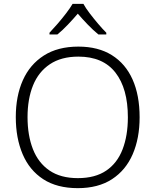

<svg xmlns="http://www.w3.org/2000/svg" viewBox="-20 -967 808 997"><path d="M705 -358Q705 -249 669 -166Q633 -83 561.5 -36.5Q490 10 384 10Q276 10 204.5 -36.5Q133 -83 97.5 -166.5Q62 -250 62 -359Q62 -468 98.5 -550Q135 -632 207.5 -678.5Q280 -725 387 -725Q490 -725 561 -680.5Q632 -636 668.5 -554Q705 -472 705 -358ZM123 -359Q123 -264 151 -192.5Q179 -121 237 -81.5Q295 -42 384 -42Q474 -42 531.5 -81Q589 -120 616.5 -191.5Q644 -263 644 -358Q644 -507 579.5 -590Q515 -673 387 -673Q298 -673 239 -633.5Q180 -594 151.5 -523.5Q123 -453 123 -359ZM413 -947Q425 -925 446 -897.5Q467 -870 490 -843Q513 -816 532 -797V-788H491Q464 -810 436 -839Q408 -868 384 -896Q360 -868 332.5 -839Q305 -810 278 -788H237V-797Q256 -817 279 -843.5Q302 -870 323 -897.5Q344 -925 357 -947Z"/></svg>

Font: Noto Sans Canadian Aboriginal Light
Style: Regular
Weight: 300
Designer: Monotype Design Team, Typotheque's Kevin King
Foundry: Monotype Imaging Inc.
Version: Version 2.004; ttfautohint (v1.8.4.7-5d5b)